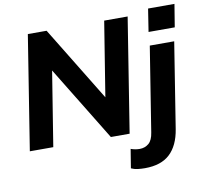

<svg xmlns="http://www.w3.org/2000/svg" viewBox="-98 -839 1251 1169"><g transform="rotate(-10 527.5 -254.0)"><path d="M32 0ZM32 0 144 -705H260L542 -244L616 -705H761L649 0H533L251 -461L177 0ZM870 -590 892 -731H1055L1032 -590ZM705 223Q683 223 661 220.5Q639 218 620 209L639 92Q665 102 694 102Q726 102 749.5 82.5Q773 63 780 15L863 -507H1014L930 22Q914 121 859.5 172Q805 223 705 223Z"/></g></svg>

Font: Winston
Style: Bold Italic
Weight: 700
Italic angle: -9°
Designer: Original fonts by Vernon Adams / Changes by Cristiano Sobral
Foundry: Original fonts by Vernon Adams / Changes by Cristiano Sobral
Version: Version 2.503;July 17, 2020;FontCreator 13.0.0.2655 64-bit